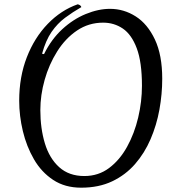

<svg xmlns="http://www.w3.org/2000/svg" viewBox="-20 -845 841 890"><path d="M356 25Q281 25 226.5 -11Q172 -47 137.5 -106.5Q103 -166 86 -237Q69 -308 69 -378Q69 -489 104.5 -580Q140 -671 201.5 -734.5Q263 -798 340 -825Q346 -824 351 -820.5Q356 -817 357 -812Q317 -789 281.5 -762.5Q246 -736 219 -697Q192 -658 175 -596L184 -594Q218 -663 268.5 -709.5Q319 -756 377.5 -780Q436 -804 490 -804Q554 -804 609 -769Q664 -734 698 -662Q732 -590 732 -480Q732 -409 719 -337Q706 -265 678 -200Q650 -135 606 -84.5Q562 -34 500 -4.5Q438 25 356 25ZM371 -29Q436 -29 485.5 -66Q535 -103 569 -164.5Q603 -226 620.5 -300Q638 -374 638 -447Q638 -557 614 -621Q590 -685 549.5 -712.5Q509 -740 458 -740Q391 -740 337 -703.5Q283 -667 245 -606.5Q207 -546 187 -475Q167 -404 167 -335Q167 -250 188 -180.5Q209 -111 254.5 -70Q300 -29 371 -29Z"/></svg>

Font: Merienda Light
Style: Regular
Weight: 300
Designer: Eduardo Rodriguez Tunni
Foundry: Eduardo Rodriguez Tunni
Version: Version 2.001; ttfautohint (v1.8.4.7-5d5b)